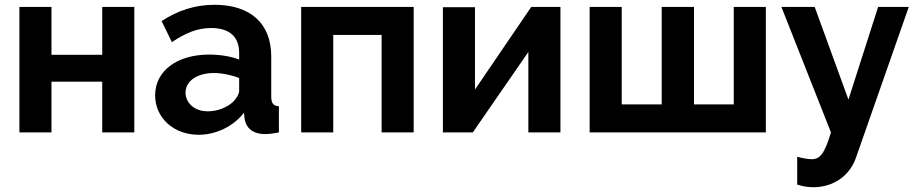

<svg xmlns="http://www.w3.org/2000/svg" viewBox="-20 -553 3828 802"><path d="M61 0H195V-212H407V0H541V-524H407V-324H195V-524H61Z M628 -155C628 -61 705 10 810 10C880 10 953 -23 999 -82L1002 -55C1008 -20 1034 7 1088 7C1102 7 1121 5 1145 0V-109C1122 -111 1113 -121 1113 -150V-317C1113 -456 1025 -533 876 -533C796 -533 724 -510 655 -465L698 -377C755 -415 804 -436 862 -436C940 -436 979 -398 979 -332V-304C945 -318 897 -325 853 -325C720 -325 628 -257 628 -155ZM954 -128C929 -104 888 -88 848 -88C789 -88 755 -126 755 -166C755 -215 804 -248 874 -248C907 -248 947 -240 979 -227V-174C979 -161 969 -143 954 -128Z M1238 0H1372V-407H1574V0H1708V-524H1238Z M1830 0H1955L2187 -336V0H2321V-524H2199L1964 -179V-523H1830Z M2443 0H3179V-524H3045V-117H2879V-524H2744V-117H2577V-524H2443Z M3310 102V218C3334 226 3356 229 3377 229C3467 229 3532 176 3556 104L3776 -524H3648L3524 -137L3383 -524H3244L3451 0C3424 89 3406 112 3370 112C3356 112 3333 108 3310 102Z"/></svg>

Font: FIGSv2-sans-serif
Style: Bold
Weight: 700
Designer: Matt McInerney, Pablo Impallari, Rodrigo Fuenzalida,Mirko Velimirovic
Foundry: Matt McInerney, Pablo Impallari, Rodrigo Fuenzalida
Version: Version 4.021;hotconv 1.0.109;makeotfexe 2.5.65596